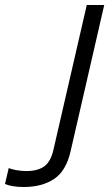

<svg xmlns="http://www.w3.org/2000/svg" viewBox="-68 -740 438 770"><path d="M27 10Q2 10 -17.5 6.5Q-37 3 -48 -2L-33 -66Q-22 -61 -1.5 -57.5Q19 -54 37 -54Q83 -54 109 -72.5Q135 -91 146 -138L280 -720H350L215 -133Q197 -54 148.5 -22Q100 10 27 10Z"/></svg>

Font: Instrument Sans Condensed
Style: Italic
Weight: 400
Width: 3
Italic angle: -13°
Designer: Rodrigo Fuenzalida
Foundry: fragTYPE
Version: Version 1.000;gftools[0.9.28]